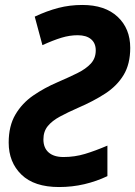

<svg xmlns="http://www.w3.org/2000/svg" viewBox="-20 -744 545 774"><path d="M218 10Q118 10 66.5 -40Q15 -90 15 -169Q15 -236 42 -282Q69 -328 114 -359Q159 -390 213 -413Q257 -432 291.5 -449Q326 -466 346 -487.5Q366 -509 366 -541Q366 -570 347 -586Q328 -602 293 -602Q261 -602 228 -592Q195 -582 151 -562L120 -677Q169 -700 215 -712Q261 -724 312 -724Q403 -724 454 -676.5Q505 -629 505 -551Q505 -486 478.5 -442Q452 -398 404.5 -367Q357 -336 294 -309Q253 -291 221.5 -274Q190 -257 172.5 -235.5Q155 -214 155 -182Q155 -148 176 -129.5Q197 -111 236 -111Q281 -111 322.5 -123.5Q364 -136 413 -157V-34Q369 -13 320 -1.5Q271 10 218 10Z"/></svg>

Font: Noto Sans SemiCondensed
Style: Bold Italic
Weight: 700
Width: 4
Italic angle: -12°
Designer: Monotype Design Team
Foundry: Monotype Imaging Inc.
Version: Version 2.013; ttfautohint (v1.8.4.7-5d5b)